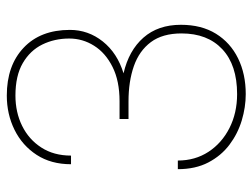

<svg xmlns="http://www.w3.org/2000/svg" viewBox="-112 -650 770 587"><g transform="rotate(-90 273.5 -356.0)"><path d="M203.6 -348.6V-376H257.8Q320.3 -376 363 -397.5Q405.8 -418.9 427.7 -453.9Q449.7 -488.8 449.7 -529.8Q449.7 -574.7 431.4 -612.1Q413.1 -649.4 374.5 -671.9Q335.9 -694.3 275.4 -694.3Q224.1 -694.3 182.6 -673.8Q141.1 -653.3 116.5 -615.2Q91.8 -577.1 91.8 -524.4H65.4Q65.4 -585.4 94 -629.4Q122.6 -673.3 170.4 -697Q218.3 -720.7 275.4 -720.7Q367.2 -720.7 421.6 -669.2Q476.1 -617.7 476.1 -527.8Q476.1 -471.7 440.7 -427.2Q405.3 -382.8 343.3 -363.8Q413.1 -347.7 452.4 -303Q491.7 -258.3 491.7 -188.5Q491.7 -125.5 464.4 -81.3Q437 -37.1 389.2 -13.7Q341.3 9.8 279.8 9.8Q239.7 9.8 199.2 -2.4Q158.7 -14.6 125 -40Q91.3 -65.4 70.8 -104.7Q50.3 -144 50.3 -197.8H76.7Q76.7 -145 103.3 -104.2Q129.9 -63.5 176 -40Q222.2 -16.6 279.8 -16.6Q368.7 -16.6 417 -61.8Q465.3 -106.9 465.3 -186.5Q465.3 -244.6 438.7 -280.3Q412.1 -315.9 365.2 -332.3Q318.4 -348.6 257.8 -348.6Z"/></g></svg>

Font: Vazirmatn RD UI Thin
Style: Regular
Weight: 100
Designer: Saber Rastikerdar
Foundry: Saber Rastikerdar
Version: Version 33.003